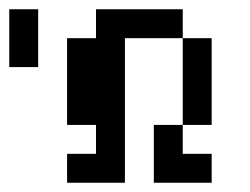

<svg xmlns="http://www.w3.org/2000/svg" viewBox="-20 -395 540 415"><path d="M0 -375H62.5V-250H0ZM187.5 -375H375V-312.5H250V0H125V-62.5H187.5V-125H125V-312.5H187.5ZM375 -312.5H437.5V-125H375ZM312.5 -125H375V-62.5H437.5V0H312.5Z"/></svg>

Font: Half Eighties
Style: Regular
Weight: 400
Monospace: yes
Designer: Jayvee Enaguas (HarvettFox96)
Version: 20191127.01dev02